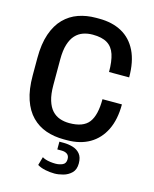

<svg xmlns="http://www.w3.org/2000/svg" viewBox="-131 -783 863 1078"><g transform="rotate(15 300.0 -243.5)"><path d="M292 10Q236 10 188.5 -6.5Q141 -23 105.5 -59Q70 -95 50.5 -152.5Q31 -210 31 -292V-393Q31 -475 51 -533Q71 -591 106.5 -627Q142 -663 189 -679.5Q236 -696 291 -696H309Q386 -696 441.5 -665.5Q497 -635 527 -574Q557 -513 557 -421H440Q440 -483 427 -522.5Q414 -562 383 -581Q352 -600 298 -600Q268 -600 242.5 -591Q217 -582 198 -561.5Q179 -541 168 -506Q157 -471 157 -418V-269Q157 -216 168 -180.5Q179 -145 198 -124.5Q217 -104 242.5 -95Q268 -86 298 -86Q379 -86 411.5 -128.5Q444 -171 444 -264H557Q557 -176 527 -115Q497 -54 442 -22Q387 10 310 10ZM291 209Q265 209 238 203.5Q211 198 191 186L205 137Q212 142 224.5 146Q237 150 252.5 152Q268 154 282 154Q305 154 323.5 145.5Q342 137 342 112Q342 92 329.5 83Q317 74 297 74H272V29H296Q324 29 350 36.5Q376 44 392.5 63.5Q409 83 409 119Q409 155 389 174.5Q369 194 341.5 201.5Q314 209 291 209Z"/></g></svg>

Font: Chivo Mono Medium
Style: Regular
Weight: 500
Monospace: yes
Designer: Hector Gatti
Foundry: Omnibus-Type
Version: Version 1.008